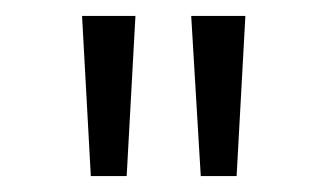

<svg xmlns="http://www.w3.org/2000/svg" viewBox="-20 -765 411 241"><path d="M83 -745H150L139 -544H94ZM288 -745 277 -544H232L220 -745Z"/></svg>

Font: Eudoxus Sans Light
Style: Regular
Weight: 300
Designer: Stijn de Vries
Foundry: tokotype
Version: Version 2.005